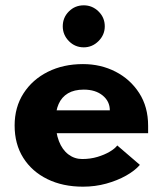

<svg xmlns="http://www.w3.org/2000/svg" viewBox="-20 -692 612 722"><path d="M292 10Q216 10 158 -18.5Q100 -47 67.5 -98.5Q35 -150 35 -220Q35 -289 68.5 -341Q102 -393 160 -422Q218 -451 292 -451Q359 -451 414.5 -422.5Q470 -394 503.5 -342Q537 -290 537 -219V-191H164V-277H393Q393 -311 366 -333Q339 -355 295 -355Q259 -355 235.5 -341Q212 -327 200.5 -301Q189 -275 189 -239Q189 -194 201.5 -161.5Q214 -129 237 -111.5Q260 -94 289 -94Q320 -94 346.5 -102Q373 -110 392.5 -121.5Q412 -133 421 -145L506 -72Q487 -50 454 -31.5Q421 -13 379.5 -1.5Q338 10 292 10ZM295 -514Q262 -514 239 -537.5Q216 -561 216 -593Q216 -626 239 -649Q262 -672 295 -672Q327 -672 350.5 -649Q374 -626 374 -593Q374 -561 350.5 -537.5Q327 -514 295 -514Z"/></svg>

Font: Teachers
Style: Bold
Weight: 700
Designer: Alfredo Marco Pradil, Chank Diesel
Version: Version 1.001